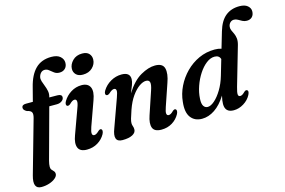

<svg xmlns="http://www.w3.org/2000/svg" viewBox="-125 -978 2115 1423"><g transform="rotate(-15 933.0 -266.5)"><path d="M49.5 -411Q49.5 -435.5 81.5 -435.5H135L162 -540Q184 -630 230.2 -676Q276.5 -722 352.5 -722Q397.5 -722 420.2 -701.8Q443 -681.5 443 -654Q443 -626.5 426.5 -610Q410 -593.5 382.5 -593.5Q360 -593.5 343.5 -605.5Q327 -617.5 312.5 -629.8Q298 -642 281 -642Q263.5 -642 251.8 -630.5Q240 -619 235 -599.5Q231.5 -584 237.2 -565.8Q243 -547.5 251.2 -527Q259.5 -506.5 264 -484.2Q268.5 -462 262 -439L261 -435.5L323 -435Q357 -435 357 -412Q357 -395.5 341 -383.8Q325 -372 302.5 -372H244L138 17Q131 43.5 131 63Q131 77 138.5 85.8Q146 94.5 153.5 102.5Q161 110.5 161 123Q161 140.5 142.5 156.2Q124 172 95.2 181.5Q66.5 191 34.5 191Q-34.5 191 -6 90L109.5 -318.5Q117.5 -347.5 110.2 -361.5Q103 -375.5 75 -381Q49.5 -394 49.5 -411ZM546.5 -534Q512.5 -534 494.5 -552.2Q476.5 -570.5 477.5 -597Q478.5 -630.5 506.2 -658.8Q534 -687 579.5 -687Q615.5 -687 632.5 -668.2Q649.5 -649.5 648.5 -622.5Q647.5 -587.5 619.8 -560.8Q592 -534 546.5 -534ZM505.5 -144.5Q493 -109 495.5 -94.2Q498 -79.5 511.5 -79.5Q519.5 -79.5 528.2 -84.5Q537 -89.5 550 -102Q562.5 -113 571 -108.5Q578 -105.5 578.8 -95.5Q579.5 -85.5 572 -70.5Q552 -34 515.2 -11.8Q478.5 10.5 432 10.5Q379 10.5 365 -23.5Q351 -57.5 373 -116L441.5 -304.5Q455.5 -341 453 -356Q450.5 -371 436.5 -371Q428.5 -371 419.2 -365.8Q410 -360.5 396.5 -347Q383 -337 374 -341Q367 -344 366 -353.8Q365 -363.5 373.5 -378Q395.5 -415 433 -438.2Q470.5 -461.5 514.5 -461.5Q563.5 -461.5 579.5 -427.2Q595.5 -393 572 -330Z M676 -342Q668 -345 667.5 -355.2Q667 -365.5 675 -378.5Q698.5 -416.5 738 -439Q777.5 -461.5 821.5 -461.5Q886 -461.5 886 -409.5Q886 -390.5 876.5 -365.2Q867 -340 853.5 -308Q907 -393 967.5 -427.2Q1028 -461.5 1078.5 -461.5Q1137.5 -461.5 1148 -420.2Q1158.5 -379 1134.5 -312.5L1077 -144Q1064.5 -109 1067 -94.5Q1069.5 -80 1083 -80Q1091 -80 1099.5 -84.8Q1108 -89.5 1121 -102.5Q1133.5 -113 1142 -108.5Q1148.5 -105.5 1149.5 -95.8Q1150.5 -86 1143 -71Q1122.5 -33.5 1086.2 -11.5Q1050 10.5 1003.5 10.5Q949.5 10.5 937 -23Q924.5 -56.5 944.5 -115L1003 -289.5Q1017.5 -332 1012.8 -350.5Q1008 -369 984.5 -369Q961.5 -369 932.2 -348.8Q903 -328.5 874.8 -288.8Q846.5 -249 826 -190Q811.5 -148.5 805.8 -127.5Q800 -106.5 800 -93.5Q800 -80.5 804.5 -69.2Q809 -58 809 -44Q809 -19 781.2 -4.2Q753.5 10.5 704.5 10.5Q628 10.5 667.5 -90.5L744.5 -304Q759 -342.5 756.8 -357.2Q754.5 -372 740 -372Q732 -372 722.5 -366.8Q713 -361.5 699 -348.5Q685 -338 676 -342Z M1691 -71.5Q1672.5 -35.5 1635.2 -12.5Q1598 10.5 1558 10.5Q1492 10.5 1492 -55Q1492 -79.5 1501 -117.5Q1461 -53.5 1413.2 -21.5Q1365.5 10.5 1315 10.5Q1259 10.5 1229.2 -29Q1199.5 -68.5 1208.5 -147Q1214 -207.5 1241.5 -263.8Q1269 -320 1313.2 -364.8Q1357.5 -409.5 1414.2 -435.5Q1471 -461.5 1536 -461.5Q1565 -461.5 1587.5 -454L1624 -578Q1646 -653.5 1689.2 -688.8Q1732.5 -724 1795.5 -724Q1837.5 -724 1858.5 -706Q1879.5 -688 1879.5 -664Q1879.5 -637 1864.5 -621.2Q1849.5 -605.5 1823.5 -605.5Q1805 -605.5 1789.8 -613.5Q1774.5 -621.5 1760.5 -629.8Q1746.5 -638 1731.5 -638Q1713.5 -638 1701.5 -625.2Q1689.5 -612.5 1688 -593.5Q1687 -579.5 1693.2 -566Q1699.5 -552.5 1707 -536.5Q1714.5 -520.5 1717.2 -499.5Q1720 -478.5 1712 -449.5L1625.5 -150.5Q1614 -111 1615.5 -95.2Q1617 -79.5 1631.5 -79.5Q1639.5 -79.5 1648 -84.5Q1656.5 -89.5 1669 -102Q1681.5 -113 1690 -108Q1705.5 -101.5 1691 -71.5ZM1337.5 -137.5Q1335 -98.5 1346.5 -81Q1358 -63.5 1378 -63.5Q1401.5 -63.5 1431 -89.2Q1460.5 -115 1487.5 -159.8Q1514.5 -204.5 1531 -261L1566 -380.5Q1557 -410.5 1521.5 -410.5Q1489.5 -410.5 1457.8 -385.8Q1426 -361 1399.8 -320.8Q1373.5 -280.5 1356.8 -232.5Q1340 -184.5 1337.5 -137.5Z"/></g></svg>

Font: Fraunces 72pt Soft SemiBold
Style: Italic
Weight: 600
Italic angle: -16°
Version: Version 1.000;[b76b70a41]